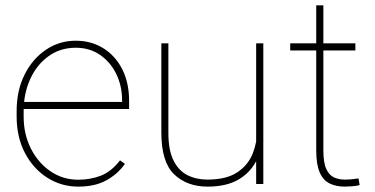

<svg xmlns="http://www.w3.org/2000/svg" viewBox="-20 -691 1408 721"><path d="M273.9 9.8Q210 9.8 157.2 -23.9Q104.5 -57.6 73.5 -116.9Q42.5 -176.3 42.5 -252.9V-274.4Q42.5 -351.6 72.5 -411.1Q102.5 -470.7 152.8 -504.4Q203.1 -538.1 264.2 -538.1Q322.8 -538.1 368.2 -509.8Q413.6 -481.4 439.2 -430.7Q464.8 -379.9 464.8 -312.5V-281.7H59.6V-308.1H438.5V-314.5Q438.5 -367.7 417 -412.4Q395.5 -457 356.4 -484.4Q317.4 -511.7 264.2 -511.7Q206.1 -511.7 161.9 -479.7Q117.7 -447.8 93.3 -393.8Q68.8 -339.8 68.8 -274.4V-252.9Q68.8 -187 95.9 -133.3Q123 -79.6 169.4 -47.9Q215.8 -16.1 273.9 -16.1Q319.3 -16.1 358.6 -31.2Q397.9 -46.4 430.7 -88.9L449.2 -75.7Q422.9 -38.1 380.1 -14.2Q337.4 9.8 273.9 9.8Z M941.9 -528.3H968.8V0H941.9V-122.1ZM968.8 -207.5Q968.8 -145 946.8 -95.9Q924.8 -46.9 878.7 -18.6Q832.5 9.8 759.8 9.8Q682.1 9.8 634 -36.4Q585.9 -82.5 585.9 -192.9V-528.3H612.3V-191.9Q612.3 -127.4 631.3 -88.9Q650.4 -50.3 683.6 -33.4Q716.8 -16.6 758.8 -16.6Q830.1 -16.6 871.1 -43.9Q912.1 -71.3 929.2 -115Q946.3 -158.7 946.3 -206.5Z M1314.5 -501.5H1069.8V-528.3H1314.5ZM1194.3 -670.9V-126.5Q1194.3 -80.1 1205.3 -56.4Q1216.3 -32.7 1234.6 -24.7Q1252.9 -16.6 1273.9 -16.6Q1289.1 -16.6 1300.8 -17.8Q1312.5 -19 1326.2 -21L1330.6 3.9Q1319.8 7.3 1302.7 8.5Q1285.6 9.8 1275.4 9.8Q1241.7 9.8 1217.5 -2.2Q1193.4 -14.2 1180.4 -43.9Q1167.5 -73.7 1167.5 -126.5V-670.9Z"/></svg>

Font: Heebo Thin
Style: Regular
Weight: 250
Designer: Oded Ezer
Foundry: Ezer Type House
Version: Version 3.100